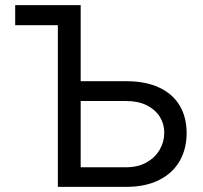

<svg xmlns="http://www.w3.org/2000/svg" viewBox="-20 -727 789 747"><path d="M293.9 -628.9H39.1V-707H293.9ZM706.1 -209Q706.1 -147.5 678.7 -100.1Q651.4 -52.7 598.6 -26.4Q545.9 0 470.7 0H205.1V-707H293.9V-76.2H470.7Q516.6 -76.2 550.3 -95.2Q584 -114.3 601.6 -145Q619.1 -175.8 619.1 -210.9Q619.1 -245.1 601.6 -272.9Q584 -300.8 550.8 -317.4Q517.6 -334 470.7 -334H270.5V-411.1H470.7Q545.9 -411.1 598.6 -386.7Q651.4 -362.3 678.7 -316.9Q706.1 -271.5 706.1 -209Z"/></svg>

Font: Pretendard GOV Variable
Style: Regular
Weight: 400
Designer: Base glyphs from Inter by Rasmus Andersson; Hangul glyphs from Noto Sans CJK(Source Han Sans) by Jang Soo-young and Kang
Foundry: Kil Hyung-jin
Version: Version 1.307;Glyphs 3.2 (3192)